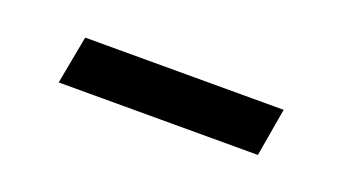

<svg xmlns="http://www.w3.org/2000/svg" viewBox="-25 -375 427 240"><g transform="rotate(20 188.5 -255.0)"><path d="M63 -287H327L316 -223H51Z"/></g></svg>

Font: Bai Jamjuree
Style: Italic
Weight: 400
Italic angle: -10°
Version: Version 1.000; ttfautohint (v1.6)